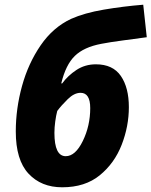

<svg xmlns="http://www.w3.org/2000/svg" viewBox="-20 -785 643 815"><path d="M244 10Q341 10 403.5 -41Q466 -92 496.5 -170.5Q527 -249 527 -330Q527 -413 493 -462.5Q459 -512 387 -512Q341 -512 304.5 -488Q268 -464 244 -431H240Q259 -510 297.5 -547.5Q336 -585 410 -599Q446 -606 502.5 -613.5Q559 -621 603 -627L588 -765Q502 -758 420 -744Q338 -730 282 -705Q205 -669 152.5 -592.5Q100 -516 73.5 -420Q47 -324 47 -227Q47 -106 101 -48Q155 10 244 10ZM259 -122Q211 -122 211 -221Q211 -244 214.5 -269.5Q218 -295 223 -314Q240 -337 267.5 -364Q295 -391 322 -391Q363 -391 363 -326Q363 -251 331.5 -186.5Q300 -122 259 -122Z"/></svg>

Font: Noto Sans Display Extra
Style: Italic
Weight: 800
Italic angle: -12°
Designer: Monotype Design Team
Foundry: Monotype Imaging Inc.
Version: Version 1.900